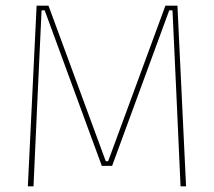

<svg xmlns="http://www.w3.org/2000/svg" viewBox="-20 -659 756 679"><path d="M78.5 0 109.5 -639H151.5L354 -89H362.5L565 -639H607.5L638 0H618.5L604 -321L590 -622.5H578.5L376.5 -72.5H340L138 -622.5H127L113 -320.5L98.5 0Z"/></svg>

Font: Anek Gurmukhi Thin
Style: Regular
Weight: 250
Designer: Sarang Kulkarni (Gurmukhi), Yesha Goshar (Latin)
Foundry: Ek Type
Version: Version 1.003